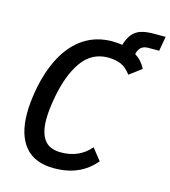

<svg xmlns="http://www.w3.org/2000/svg" viewBox="-123 -932 930 1049"><g transform="rotate(15 342.0 -408.0)"><path d="M60 -235.5Q60 -293.5 72 -361.5Q92.5 -478.5 137.8 -562Q183 -645.5 251.5 -690Q320 -734.5 409.5 -734.5Q438.5 -734.5 466 -730Q477.5 -770 496.5 -792.5Q515.5 -815 544.2 -824.2Q573 -833.5 617.5 -833.5H683.5L669 -751H607Q583 -751 568.2 -739Q553.5 -727 547 -700Q587 -675 608 -632L540 -581Q512 -618 481.5 -630.5Q451 -643 409.5 -643Q318 -643 262.2 -564.8Q206.5 -486.5 182.5 -350Q170 -280.5 170 -229.5Q170 -154.5 199.2 -115Q228.5 -75.5 294 -75.5Q397 -75.5 459.5 -149L511.5 -83.5Q427.5 18 279.5 18Q169.5 18 114.8 -47.5Q60 -113 60 -235.5Z"/></g></svg>

Font: JuliaMono Medium
Style: Italic
Weight: 500
Italic angle: -9°
Monospace: yes
Designer: cormullion
Foundry: corm
Version: Version 0.054; ttfautohint (v1.8.4)